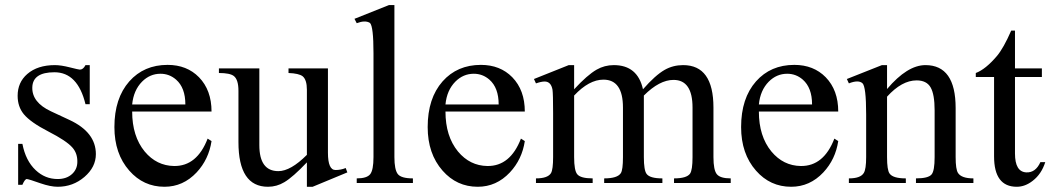

<svg xmlns="http://www.w3.org/2000/svg" viewBox="-20 -714 4098 749"><path d="M354 -112.8Q354 -62 309.3 -23.7Q264.6 14.6 205.1 14.6Q177.2 14.6 137.7 1Q93.8 -14.6 84.5 -15.6Q77.1 -15.6 67.4 6.8H50.8V-152.8H67.4Q80.1 -86.9 119.1 -50.3Q155.8 -15.6 205.1 -15.6Q239.7 -15.6 261.2 -35.2Q281.2 -53.7 281.7 -81.5Q282.7 -116.2 261.7 -139.2Q238.8 -165 168.9 -200.9Q99.1 -236.8 72.8 -268.6Q48.8 -297.9 48.8 -340.3Q48.8 -392.6 86.4 -425.3Q126.5 -460 194.3 -460Q217.8 -460 252.4 -451.2Q287.1 -442.4 291.5 -442.4Q304.7 -442.4 313.5 -460H330.1V-307.6H313.5Q283.2 -432.1 192.4 -432.1Q107.4 -432.1 106 -373Q104.5 -314.5 178.7 -279.8L251 -246.1Q354 -198.2 354 -112.8Z M805.2 -163.6Q794.4 -92.3 747.1 -41.5Q694.3 14.6 621.6 14.6Q539.6 14.6 484.4 -48.3Q426.3 -114.3 426.3 -218.3Q426.3 -330.6 484.4 -396.5Q541.5 -460.9 633.8 -460.9Q709 -460.9 756.3 -412.6Q805.2 -362.3 805.2 -278.8H495.6Q495.6 -182.6 544.4 -123Q590.8 -67.4 659.2 -66.4Q748.5 -65.4 790 -173.3ZM703.1 -306.6Q703.1 -371.6 667 -403.3Q640.6 -426.3 606 -426.3Q564.9 -426.3 534.2 -395.5Q501 -361.8 495.6 -306.6Z M1335 -41.5 1199.7 14.6H1177.2V-80.6Q1123 -23.4 1089.4 -3.4Q1059.6 14.6 1025.4 14.6Q910.2 14.6 910.2 -159.7V-359.9Q910.2 -403.3 892.1 -417.5Q877 -429.2 834 -429.2V-447.3H991.7V-147.9Q991.7 -46.4 1065.9 -46.4Q1113.8 -46.4 1177.2 -109.9V-363.8Q1177.2 -402.8 1160.6 -416.5Q1146 -427.7 1105.5 -429.2V-447.3H1259.3V-118.2Q1259.3 -50.3 1289.1 -50.8Q1310.1 -50.8 1328.6 -58.6Z M1590.8 0H1371.6V-18.1Q1411.1 -18.1 1424.1 -34.4Q1437 -50.8 1437 -101.1V-506.8Q1437 -610.8 1423.3 -624.5Q1404.8 -636.2 1371.6 -623.5L1362.8 -640.6L1497.6 -694.3H1518.6V-101.1Q1518.6 -52.7 1531.5 -35.4Q1544.4 -18.1 1590.8 -18.1Z M2027.3 -163.6Q2016.6 -92.3 1969.2 -41.5Q1916.5 14.6 1843.8 14.6Q1761.7 14.6 1706.5 -48.3Q1648.4 -114.3 1648.4 -218.3Q1648.4 -330.6 1706.5 -396.5Q1763.7 -460.9 1856 -460.9Q1931.2 -460.9 1978.5 -412.6Q2027.3 -362.3 2027.3 -278.8H1717.8Q1717.8 -182.6 1766.6 -123Q1813 -67.4 1881.3 -66.4Q1970.7 -65.4 2012.2 -173.3ZM1925.3 -306.6Q1925.3 -371.6 1889.2 -403.3Q1862.8 -426.3 1828.1 -426.3Q1787.1 -426.3 1756.3 -395.5Q1723.1 -361.8 1717.8 -306.6Z M2830.6 0H2609.4V-18.1Q2658.7 -18.1 2671.9 -36.6Q2681.6 -50.8 2681.6 -101.1V-294.4Q2681.6 -402.3 2607.4 -402.3Q2552.7 -402.3 2491.7 -341.3V-101.1Q2491.7 -49.8 2502.4 -35.6Q2515.1 -18.1 2564 -18.1V0H2336.9V-18.1Q2388.7 -18.1 2401.9 -38.6Q2410.2 -51.3 2410.2 -101.1V-294.4Q2410.2 -403.3 2334 -403.3Q2277.8 -403.3 2219.7 -341.3V-101.1Q2219.7 -48.8 2231.9 -34.2Q2245.1 -18.1 2292 -18.1V0H2070.8V-18.1Q2116.7 -18.1 2129.4 -38.6Q2137.7 -52.7 2137.7 -101.1V-272.5Q2137.7 -349.1 2135.3 -364.3Q2129.4 -396 2104.5 -396Q2091.8 -396 2070.8 -388.7L2063 -405.8L2198.7 -460H2219.7V-365.7Q2271 -421.4 2307.6 -442.4Q2338.4 -460 2374.5 -460Q2467.3 -460 2488.3 -365.7Q2536.1 -420.4 2572.8 -441.4Q2605.5 -460 2645 -460Q2763.2 -460 2763.2 -294.4V-101.1Q2763.2 -50.3 2776.6 -34.2Q2790 -18.1 2830.6 -18.1Z M3250 -163.6Q3239.3 -92.3 3191.9 -41.5Q3139.2 14.6 3066.4 14.6Q2984.4 14.6 2929.2 -48.3Q2871.1 -114.3 2871.1 -218.3Q2871.1 -330.6 2929.2 -396.5Q2986.3 -460.9 3078.6 -460.9Q3153.8 -460.9 3201.2 -412.6Q3250 -362.3 3250 -278.8H2940.4Q2940.4 -182.6 2989.3 -123Q3035.6 -67.4 3104 -66.4Q3193.4 -65.4 3234.9 -173.3ZM3147.9 -306.6Q3147.9 -371.6 3111.8 -403.3Q3085.4 -426.3 3050.8 -426.3Q3009.8 -426.3 2979 -395.5Q2945.8 -361.8 2940.4 -306.6Z M3777.3 0H3553.2V-18.1Q3601.6 -18.1 3614.3 -33.7Q3626 -47.9 3626 -101.1V-283.7Q3626 -345.7 3610.4 -373Q3594.7 -400.4 3555.7 -400.4Q3498 -400.4 3440.4 -336.9V-101.1Q3440.4 -50.8 3450.2 -37.1Q3463.4 -18.1 3513.7 -18.1V0H3291.5V-18.1Q3336.9 -18.1 3349.6 -39.1Q3358.9 -53.7 3358.9 -101.1V-267.6Q3358.9 -377 3344.2 -389.6Q3328.1 -403.3 3291.5 -388.7L3283.7 -405.8L3420.4 -460H3440.4V-366.7Q3519.5 -460 3590.3 -460Q3708 -460 3708 -292.5V-101.1Q3708 -53.2 3717.3 -39.1Q3731 -18.1 3777.3 -18.1Z M4057.6 -81.5Q4043 -35.2 4008.8 -8.8Q3979 14.6 3946.3 14.6Q3857.9 14.6 3857.9 -104V-413.6H3786.6V-429.2Q3824.7 -443.4 3869.1 -495.6Q3895 -526.4 3924.8 -594.7H3939.5V-447.3H4044.4V-413.6H3939.5V-115.2Q3939.5 -43.5 3983.9 -41.5Q4020 -40 4038.6 -81.5Z"/></svg>

Font: Dai Banna SIL Book
Style: Regular
Weight: 400
Designer: Victor Gaultney
Foundry: SIL International
Version: Version 2.000